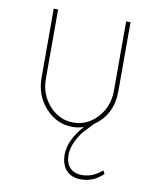

<svg xmlns="http://www.w3.org/2000/svg" viewBox="-83 -564 704 865"><g transform="rotate(10 269.0 -132.0)"><path d="M438.8 178.8 447.5 193.8Q403.8 236.2 347.5 236.2Q302.5 236.2 278.8 210Q255 183.8 255 137.5Q255 73.8 318.8 1.2Q296.2 10 267.5 10Q195 10 143.8 -46.9Q92.5 -103.8 92.5 -183.8V-500H112.5V-183.8Q112.5 -111.2 158.1 -60.6Q203.8 -10 267.5 -10Q332.5 -10 378.1 -60.6Q423.8 -111.2 423.8 -183.8V-500H443.8V-183.8Q443.8 -76.2 361.2 -20Q333.8 8.8 318.8 25.6Q303.8 42.5 288.1 74.4Q272.5 106.2 272.5 137.5Q272.5 173.8 291.9 195Q311.2 216.2 347.5 216.2Q397.5 216.2 438.8 178.8Z"/></g></svg>

Font: Now Thin
Style: Regular
Weight: 250
Designer: Alfredo Marco Pradil
Foundry: Alfredo Marco Pradil
Version: Version 1.002;PS 001.002;hotconv 1.0.88;makeotf.lib2.5.64775